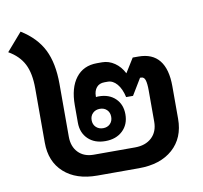

<svg xmlns="http://www.w3.org/2000/svg" viewBox="-101 -795 929 879"><g transform="rotate(-10 363.5 -355.0)"><path d="M691 -343V-192Q691 -103 633 -51.5Q575 0 475 0H282Q184 0 127.5 -51Q71 -102 71 -190V-443Q71 -513 49 -556Q27 -599 -22 -627L50 -710Q121 -666 152.5 -603Q184 -540 184 -443V-198Q184 -152 210.5 -124.5Q237 -97 282 -97H474Q523 -97 552 -124Q581 -151 581 -198V-343Q581 -375 576 -391Q571 -407 557 -407H552L506 -331H474Q465 -371 446 -393Q427 -415 403 -415H388Q364 -415 351 -399.5Q338 -384 338 -359V-355Q342 -356 351 -356Q399 -356 428 -328Q457 -300 457 -254Q457 -207 426.5 -178Q396 -149 346 -149Q296 -149 266 -178Q236 -207 236 -254V-335Q236 -416 271 -461.5Q306 -507 369 -507H393Q424 -507 451 -488.5Q478 -470 494 -438L535 -504H562Q626 -504 658.5 -463.5Q691 -423 691 -343ZM346 -299Q326 -299 313 -286.5Q300 -274 300 -254Q300 -234 313 -221.5Q326 -209 346 -209Q366 -209 378.5 -221.5Q391 -234 391 -254Q391 -274 378.5 -286.5Q366 -299 346 -299Z"/></g></svg>

Font: Bai Jamjuree SemiBold
Style: Regular
Weight: 600
Version: Version 1.000; ttfautohint (v1.6)